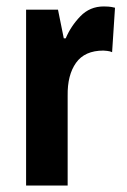

<svg xmlns="http://www.w3.org/2000/svg" viewBox="-20 -576 394 596"><path d="M302 -556Q308 -556 316.5 -555.5Q325 -555 337 -552L328 -414Q322 -417 312.5 -418Q303 -419 301 -419Q243 -419 216 -381Q189 -343 190 -279V0H61V-546H160L178 -457H184Q200 -495 229.5 -525.5Q259 -556 302 -556Z"/></svg>

Font: Noto Sans Telugu ExtraCondensed
Style: Bold
Weight: 700
Width: 2
Designer: Jelle Bosma - Monotype Design Team
Foundry: Monotype Imaging Inc.
Version: Version 2.005; ttfautohint (v1.8.4.7-5d5b)